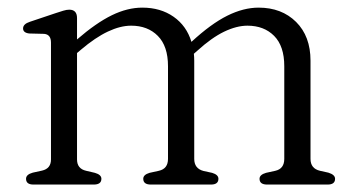

<svg xmlns="http://www.w3.org/2000/svg" viewBox="-20 -496 956 516"><path d="M187 -447.5V-390Q238.5 -434.5 280.5 -455Q322.5 -475.5 362.5 -475.5Q411.5 -475.5 446.5 -451Q481.5 -426.5 494.5 -383.5Q547 -432 590.8 -453.8Q634.5 -475.5 675 -475.5Q737 -475.5 775.8 -437Q814.5 -398.5 814.5 -333V-69Q814.5 -43 840 -37L862.5 -32Q880.5 -26.5 880.5 -15.5Q880.5 0 860.5 0H698Q677.5 0 677.5 -15.5Q677.5 -26.5 695 -31.5L720 -37Q744 -42.5 744 -69V-318Q744 -372 716.8 -399.5Q689.5 -427 645 -427Q616 -427 582.2 -410.8Q548.5 -394.5 509.5 -359L501 -351.5Q502 -342.5 502 -333V-69Q502 -43 527 -36.5L550 -31.5Q567 -26.5 567 -15.5Q567 0 547 0H385.5Q365 0 365 -15.5Q365 -26.5 382 -31.5L407 -37Q431.5 -42.5 431.5 -69V-318Q431.5 -372 404.2 -399.5Q377 -427 332.5 -427Q303.5 -427 270 -411.2Q236.5 -395.5 197 -362L187 -353.5V-67.5Q187 -42.5 211.5 -37L235 -31.5Q252.5 -26.5 252.5 -15.5Q252.5 0 232 0H70Q50 0 50 -15.5Q50 -27 68 -32L93 -37.5Q117 -43 117 -67.5V-381.5Q117 -403.5 98.5 -405L58.5 -406Q42 -408 42 -419.5Q42 -431.5 60.5 -437.5L129 -460.5Q141 -464.5 150 -467.2Q159 -470 166 -470Q187 -470 187 -447.5Z"/></svg>

Font: Fraunces 9pt S050 Light
Style: Regular
Weight: 300
Version: Version 1.000; ttfautohint (v1.8.3)